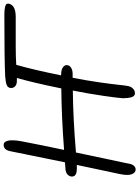

<svg xmlns="http://www.w3.org/2000/svg" viewBox="124 -828 761 1049"><g transform="rotate(-90 504.5 -303.5)"><path d="M103 57.1Q85.4 57.1 77.1 36.1Q68.8 15.1 78.1 -29.8Q83.5 -54.7 100.8 -136.2Q118.2 -217.8 127.9 -264.2H109.9Q82.5 -264.2 72.5 -272.7Q62.5 -281.2 64.9 -296.9Q71.8 -322.3 103 -326.2Q109.4 -326.7 122.6 -327.6Q135.7 -328.6 142.1 -329.1Q202.1 -625 203.1 -628.9Q210.4 -664.1 237.8 -664.1Q254.9 -664.1 260.5 -639.6Q266.1 -615.2 256.8 -564.9Q234.9 -450.7 210 -334Q392.1 -347.7 545.9 -349.1Q578.1 -506.3 603 -591.8H586.9Q565.9 -591.8 555.9 -603Q545.9 -614.3 548.8 -628.9Q550.8 -641.6 565.2 -647.5Q579.6 -653.3 612.8 -655.8Q707 -660.2 948.2 -660.2Q975.1 -660.2 989.5 -656.7Q1003.9 -653.3 1007.1 -648.4Q1010.3 -643.6 1008.8 -636.2Q1001.5 -598.1 936 -598.1H774.9Q719.7 -598.1 674.8 -595.2Q647.5 -500 617.2 -350.1H619.1Q649.4 -350.1 662.6 -339.1Q675.8 -328.1 672.9 -315.9Q670.9 -302.7 657.7 -294.9Q644.5 -287.1 625 -287.1H604Q588.9 -209 579.1 -140.4Q569.3 -71.8 565.4 -33.7Q561.5 4.4 559.1 14.2Q556.2 31.2 545.2 42.2Q534.2 53.2 520 53.2Q511.2 53.2 505.6 48.1Q500 43 497.3 32.5Q494.6 22 493.7 12.2Q492.7 2.4 492.2 -12.2Q494.1 -42 505.4 -119.4Q516.6 -196.8 534.2 -286.1Q374.5 -284.2 195.8 -269Q143.6 -22 132.8 28.8Q130.4 40.5 121.8 48.8Q113.3 57.1 103 57.1Z"/></g></svg>

Font: Shantell Sans Bouncy
Style: Italic
Weight: 300
Italic angle: -11.31°
Designer: Stephen Nixon, Anya Danilova, Shantell Martin
Foundry: Arrow Type
Version: Version 1.006;[9816181b4]